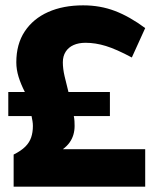

<svg xmlns="http://www.w3.org/2000/svg" viewBox="-20 -698 594 718"><path d="M31 0V-120Q59 -134 74.5 -149.5Q90 -165 96.5 -184Q103 -203 103 -227Q103 -236 101.5 -245Q100 -254 98 -264H11V-354H73Q58 -383 49.5 -410.5Q41 -438 41 -465Q41 -533 72.5 -580.5Q104 -628 160 -653Q216 -678 291 -678Q355 -678 410 -657Q465 -636 523 -593L473 -483Q415 -514 376 -526Q337 -538 300 -538Q274 -538 255 -529.5Q236 -521 225.5 -504.5Q215 -488 215 -465Q215 -441 221.5 -413Q228 -385 236 -354H391V-264H256Q258 -254 258.5 -245Q259 -236 259 -227Q259 -210 254.5 -194.5Q250 -179 240.5 -165.5Q231 -152 215 -140H523V0Z"/></svg>

Font: Gantari ExtraBold
Style: Regular
Weight: 800
Version: Version 1.000